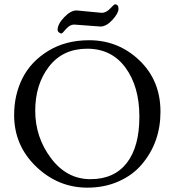

<svg xmlns="http://www.w3.org/2000/svg" viewBox="-20 -849 803 883"><path d="M332 -801 448 -790Q468 -790 486.5 -809.5Q505 -829 508 -829Q525 -829 525 -808.5Q525 -788 497 -757.5Q469 -727 442 -727L321 -736Q301 -736 283.5 -715.5Q266 -695 264 -695Q257 -695 251 -700Q245 -705 245 -712Q245 -738 275 -769.5Q305 -801 332 -801ZM563 -99.5Q621 -174 621 -312.5Q621 -451 557 -538Q493 -625 381 -625Q269 -625 205.5 -543Q142 -461 142 -339.5Q142 -218 214.5 -121.5Q287 -25 396 -25Q505 -25 563 -99.5ZM45 -320Q45 -413 83.5 -489.5Q122 -566 202 -615Q282 -664 390 -664Q524 -664 621 -571.5Q718 -479 718 -335Q718 -194 632 -93Q591 -44 526 -15Q461 14 382 14Q247 14 146 -83Q45 -180 45 -320Z"/></svg>

Font: EB Garamond
Style: Regular
Weight: 400
Version: Version 0.012